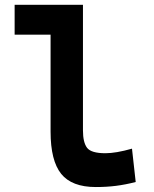

<svg xmlns="http://www.w3.org/2000/svg" viewBox="-20 -752 626 782"><path d="M370.1 9.8Q272.5 9.8 229.2 -43.9Q186 -97.7 186 -215.8V-610.8H39.6V-732.4H317.9V-220.7Q317.9 -171.9 334.7 -149.9Q351.6 -127.9 409.2 -127.9Q452.1 -127.9 517.6 -146.5L532.7 -10.7Q491.2 0 452.6 4.9Q414.1 9.8 370.1 9.8Z"/></svg>

Font: Cascadia Code NF
Style: Bold
Weight: 700
Monospace: yes
Designer: Aaron Bell
Foundry: Saja Typeworks
Version: Version 2404.023; ttfautohint (v1.8.4)